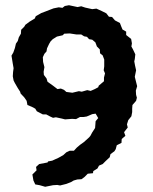

<svg xmlns="http://www.w3.org/2000/svg" viewBox="-20 -637 584 735"><path d="M153 78 132 72 115 69 108 54 104 31 120 15 118 2 130 -9 162 -15 164 -19 180 -22 193 -28 204 -33 222 -43 234 -54 247 -60H263L274 -72L287 -83L301 -93L311 -102L321 -111L326 -117L333 -130L344 -147L345 -159L346 -173L356 -185L346 -202L333 -200L312 -191L299 -189H286L271 -181L256 -182L229 -180L217 -183L194 -188L183 -186L172 -191L157 -199H144L121 -211L115 -221L102 -228L85 -235L82 -251L73 -264L59 -279L57 -286L48 -300L37 -319L32 -329L29 -345L30 -361L32 -376L29 -393L24 -424L31 -436L37 -453L41 -470L48 -480L52 -494L60 -508L61 -523L73 -535L77 -542L93 -554L113 -566L117 -575L138 -587L154 -593L172 -600L185 -605L205 -609L219 -607L228 -614L244 -617L277 -610L291 -613L306 -608L333 -602L349 -604L369 -595L387 -586L397 -573L409 -572L420 -559L439 -549L444 -536L449 -524L463 -516V-503L482 -488L485 -471L483 -459L489 -448L498 -429L496 -411L494 -402L497 -386L501 -368L496 -343L501 -323L505 -307L500 -290L501 -274L504 -263L501 -251L487 -235L486 -221V-208L483 -192L471 -177L466 -161L469 -149L455 -131L460 -117L446 -105L445 -90L427 -81L423 -66L418 -58L403 -47L400 -35L385 -21L373 -9L359 -3L353 8L337 18L336 26L316 28L303 41L292 49L276 50L262 54L252 60L234 67L210 73L199 71L183 72ZM257 -282 282 -288 293 -286 314 -292 327 -289 343 -296 356 -303 358 -309 378 -326V-340L382 -356L377 -368L379 -383V-409L373 -425L363 -433L362 -448L351 -459L345 -475L333 -485L321 -487L313 -496L302 -498L291 -505H273L247 -509L226 -508L220 -502L198 -497L182 -487L174 -479L168 -469L160 -452L158 -440L150 -431L144 -418L145 -400L150 -380L147 -362L148 -350L158 -337L162 -324L183 -309L200 -296L213 -298L225 -293L234 -285Z"/></svg>

Font: Winky Rough Medium
Style: Regular
Weight: 500
Designer: Simon Atzbach
Foundry: typofactur
Version: Version 1.206; ttfautohint (v1.8.4.7-5d5b)